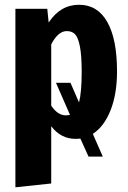

<svg xmlns="http://www.w3.org/2000/svg" viewBox="-20 -568 539 809"><path d="M473.1 -267.1Q473.1 -171.9 445.8 -103.3Q418.5 -34.7 371.1 -3.9L413.1 91.8H353L318.8 16.1Q315.9 16.1 309.1 16.6Q302.2 17.1 298.8 17.1Q236.3 17.1 195.8 -36.1V205.1L44.9 221.2V-530.8H179.2L185.1 -473.1Q234.4 -547.9 313 -547.9Q391.1 -547.9 432.1 -475.3Q473.1 -402.8 473.1 -267.1ZM257.8 -82Q265.1 -82 274.9 -84L215.8 -219.2H276.9L313 -136.2Q324.2 -180.2 324.2 -265.1Q324.2 -334 316.7 -372.3Q309.1 -410.6 296.1 -423.8Q283.2 -437 261.2 -437Q224.6 -437 195.8 -380.9V-123Q222.7 -82 257.8 -82Z"/></svg>

Font: Fira Sans Compressed
Style: Bold
Weight: 700
Width: 1
Designer: Carrois Corporate & Edenspiekermann AG
Foundry: Carrois Corporate GbR & Edenspiekermann AG
Version: Version 4.203;PS 004.203;hotconv 1.0.88;makeotf.lib2.5.64775